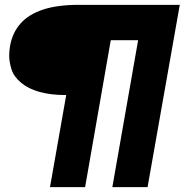

<svg xmlns="http://www.w3.org/2000/svg" viewBox="-20 -695 762 793"><path d="M253.5 -302.5H249.5Q190 -302.5 143.8 -315.2Q97.5 -328 67.2 -353.2Q37 -378.5 27.5 -408.8Q18 -439 18 -465.5Q18 -484.5 21.5 -505Q31 -559 64 -597Q97 -635 156.5 -655Q216 -675 305 -675H722.5L589.5 78H444L550.5 -529H437.5L331.5 78H186.5Z"/></svg>

Font: Rudi
Style: Regular
Weight: 400
Italic angle: -10°
Designer: Tyler Finck
Foundry: Etcetera Type Company
Version: Version 1.111; ttfautohint (v1.8.4)